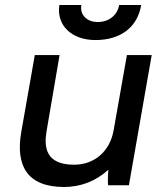

<svg xmlns="http://www.w3.org/2000/svg" viewBox="-20 -740 663 767"><path d="M236 7C303 7 364 -17 413 -62C411 -41 410 -14 412 0H495L586 -520H487L434 -220C419 -134 356 -82 276 -82C163 -82 155 -151 166 -216L218 -520H119L65 -213C42 -81 86 7 236 7ZM361 -580C465 -580 530 -634 544 -720H456C449 -679 415 -652 370 -652C328 -652 298 -680 305 -720H217C205 -637 268 -580 361 -580Z"/></svg>

Font: Fixel Display Medium
Style: Italic
Weight: 500
Italic angle: -10°
Designer: AlfaBravo + MacPaw
Foundry: Kyrylo Tkachov, Marchela Mozhyna, Serhii Makarenko, Maria Weinstein, Zakhar Kryvoshyya
Version: Version 1.210;Glyphs 3.2 (3217)